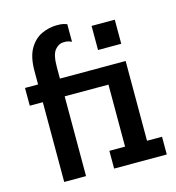

<svg xmlns="http://www.w3.org/2000/svg" viewBox="-112 -856 874 951"><g transform="rotate(-15 325.0 -380.0)"><path d="M100 0V-409H33V-500H100V-569.5Q100 -640.5 124.2 -682.2Q148.5 -724 186.8 -741.8Q225 -759.5 267.5 -759.5Q288.5 -759.5 300.5 -756.2Q312.5 -753 317 -751V-660.5Q312.5 -663 303.8 -666.2Q295 -669.5 277.5 -669.5Q251 -669.5 231.5 -646.2Q212 -623 212 -559V-500H549V-91H626V0H356V-91H436.5V-409H212V0ZM431 -711.5H550V-588H431Z"/></g></svg>

Font: Trispace Condensed Medium
Style: Regular
Weight: 500
Width: 3
Designer: Tyler Finck
Foundry: Etcetera Type Company
Version: Version 1.210; ttfautohint (v1.8.3)